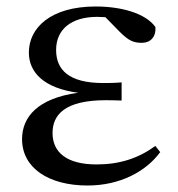

<svg xmlns="http://www.w3.org/2000/svg" viewBox="-20 -557 549 592"><path d="M250 15C350 15 430 -28 474 -88L459 -107C407 -69 349 -50 278 -50C186 -50 142 -87 142 -147C142 -203 180 -248 306 -248C317 -248 328 -248 355 -247V-303C331 -301 315 -301 298 -301C192 -301 153 -342 153 -403C153 -465 198 -505 280 -505L305 -504L349 -459C378 -430 393 -425 418 -425C444 -425 462 -444 459 -474C428 -517 352 -537 275 -537C136 -537 69 -471 69 -395C69 -334 115 -285 221 -271C96 -254 48 -196 48 -128C48 -39 130 15 250 15Z"/></svg>

Font: Noto Serif HK Medium
Style: Regular
Weight: 500
Designer: Ryoko NISHIZUKA 西塚涼子 (kana & ideographs); Frank Grießhammer (Latin, Greek & Cyrillic); Wenlong ZHANG 张文龙 (bopomofo); San
Foundry: Adobe
Version: Version 2.001;hotconv 1.1.0;makeotfexe 2.6.0